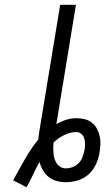

<svg xmlns="http://www.w3.org/2000/svg" viewBox="-20 -755 441 804"><path d="M91 29 35 0Q47 -22 59 -43.5Q71 -65 83.5 -87Q96 -109 110 -130Q124 -151 140 -170Q141 -178 142 -185.5Q143 -193 144 -201L232 -735H298L216 -235Q236 -247 257.5 -253.5Q279 -260 300 -260Q318 -260 334.5 -256Q351 -252 364 -242Q377 -232 385 -217.5Q393 -203 397 -186.5Q401 -170 400.5 -152.5Q400 -135 397 -117Q393 -92 382 -67.5Q371 -43 351 -25Q331 -7 305.5 0.5Q280 8 255 8Q235 8 216 2.5Q197 -3 183 -14.5Q169 -26 159.5 -42.5Q150 -59 145 -77Q131 -51 118.5 -24Q106 3 91 29ZM255 -50Q270 -50 284.5 -55.5Q299 -61 310 -72.5Q321 -84 326 -98.5Q331 -113 334 -127Q336 -139 336 -151.5Q336 -164 333 -175Q330 -186 321 -194Q312 -202 300 -202Q274 -202 249 -189.5Q224 -177 204 -158Q203 -146 203 -134.5Q203 -123 204 -111.5Q205 -100 208.5 -89.5Q212 -79 218 -70Q224 -61 234 -55.5Q244 -50 255 -50Z"/></svg>

Font: Iosevka Aile Light Oblique
Style: Regular
Weight: 300
Italic angle: -9°
Designer: Belleve Invis
Foundry: Belleve Invis
Version: Version 31.1.0; ttfautohint (v1.8.4)